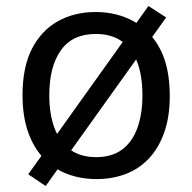

<svg xmlns="http://www.w3.org/2000/svg" viewBox="-20 -586 640 639"><path d="M132 33 74 -6 474 -566 533 -528ZM301 10Q249 10 204 -7Q159 -24 125.5 -59Q92 -94 73.5 -146.5Q55 -199 55 -270Q55 -363 86.5 -424Q118 -485 173 -515.5Q228 -546 298 -546Q368 -546 424 -515.5Q480 -485 512.5 -423.5Q545 -362 545 -267Q545 -197 526.5 -145Q508 -93 475.5 -58.5Q443 -24 398.5 -7Q354 10 301 10ZM300 -63Q352 -63 386 -88Q420 -113 437 -159.5Q454 -206 454 -269Q454 -333 437 -378.5Q420 -424 385.5 -448.5Q351 -473 299 -473Q221 -473 182.5 -418.5Q144 -364 144 -269Q144 -206 161.5 -159.5Q179 -113 213.5 -88Q248 -63 300 -63Z"/></svg>

Font: Noto Sans Mono
Style: Regular
Weight: 400
Designer: Monotype Design Team
Foundry: Monotype Imaging Inc.
Version: Version 2.014